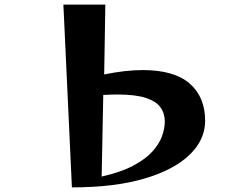

<svg xmlns="http://www.w3.org/2000/svg" viewBox="-20 -800 1040 833"><path d="M255 -780H437L432 -477Q524 -496 599 -496Q736 -496 803 -437.5Q870 -379 870 -276Q870 -193 801.5 -127.5Q733 -62 604 -24.5Q475 13 292 13ZM421 -34Q505 -53 558.5 -81.5Q612 -110 641.5 -143Q671 -176 683 -209.5Q695 -243 695 -273Q695 -308 676 -334.5Q657 -361 612 -375.5Q567 -390 488 -390Q475 -390 460 -389.5Q445 -389 428 -388Z"/></svg>

Font: Reggae One
Style: Regular
Weight: 400
Designer: Fontworks Inc.
Foundry: Fontworks Inc.
Version: Version 1.100